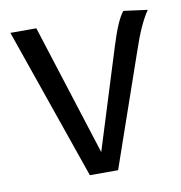

<svg xmlns="http://www.w3.org/2000/svg" viewBox="-66 -594 618 656"><g transform="rotate(-10 243.5 -266.5)"><path d="M404 -533 487 -522Q457 -479 428 -392L292 0H194L11 -526H101L246 -71L354 -417Q381 -505 404 -533Z"/></g></svg>

Font: FiraSans
Style: Regular
Weight: 350
Designer: Carrois Corporate & Edenspiekermann AG
Foundry: Carrois Corporate GbR & Edenspiekermann AG
Version: Version 3.106;PS 003.106;hotconv 1.0.70;makeotf.lib2.5.58329